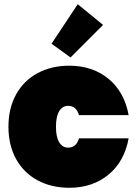

<svg xmlns="http://www.w3.org/2000/svg" viewBox="-20 -882 649 909"><path d="M20 -282Q20 -370 56.5 -435.5Q93 -501 158.5 -536Q224 -571 308 -571Q418 -571 493.5 -509Q569 -447 589 -337H354Q341 -381 303 -381Q276 -381 260.5 -356Q245 -331 245 -282Q245 -233 260.5 -208Q276 -183 303 -183Q341 -183 354 -227H589Q569 -117 493.5 -55Q418 7 308 7Q224 7 158.5 -28Q93 -63 56.5 -128.5Q20 -194 20 -282ZM314 -610 224 -675 348 -862 468 -764Z"/></svg>

Font: Fz Poppins Black
Style: Regular
Weight: 900
Designer: Ninad Kale (Devanagari), Jonny Pinhorn (Latin)
Foundry: Indian Type Foundry
Version: Vit hóa bi Vntype.Com & FontZin.Com